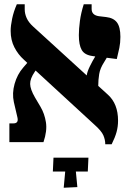

<svg xmlns="http://www.w3.org/2000/svg" viewBox="-20 -667 601 901"><path d="M24 0V-88H43Q68 -88 62 -115L45 -188Q36 -229 48.5 -273.5Q61 -318 89 -350L108 -372L92 -387Q65 -411 47.5 -445Q30 -479 30 -522Q30 -546 37 -579.5Q44 -613 59 -647H96V-623Q96 -603 105 -582.5Q114 -562 136 -542L387 -313Q389 -330 402 -356.5Q415 -383 427 -402L414 -404Q377 -409 363.5 -432.5Q350 -456 350 -502Q350 -531 355 -568.5Q360 -606 373 -647H410V-625Q410 -596 444 -591L478 -587Q513 -583 529 -561.5Q545 -540 545 -494Q545 -466 540 -442Q535 -418 528 -390L481 -396L469 -376Q450 -347 445.5 -319.5Q441 -292 441 -264L486 -223Q534 -180 534 -101Q534 -73 527 -47.5Q520 -22 504 10H474Q474 -11 465 -32Q456 -53 422 -83L147 -336L143 -330Q121 -298 121.5 -273Q122 -248 144 -210L170 -166Q189 -134 195.5 -93.5Q202 -53 184 0ZM279 214 286 138H228L231 73H395L392 138H336L343 211Z"/></svg>

Font: Noto Serif Hebrew SemiCondensed Black
Style: Regular
Weight: 900
Width: 4
Designer: Monotype Design Team
Foundry: Monotype Imaging Inc.
Version: Version 2.004; ttfautohint (v1.8.4.7-5d5b)